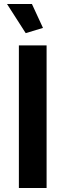

<svg xmlns="http://www.w3.org/2000/svg" viewBox="-20 -936 326 956"><path d="M74 0V-710H212V0ZM15 -916H139L194 -797L108 -771Z"/></svg>

Font: PTCRaleway
Style: Bold
Weight: 700
Designer: Matt McInerney, Pablo Impallari, Rodrigo Fuenzalida
Foundry: Matt McInerney, Pablo Impallari, Rodrigo Fuenzalida
Version: Version 3.000g; ttfautohint (v1.5) -l 8 -r 28 -G 28 -x 14 -D